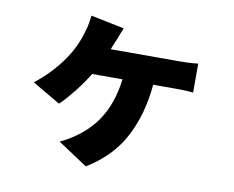

<svg xmlns="http://www.w3.org/2000/svg" viewBox="-77 -708 1111 911"><g transform="rotate(10 478.0 -252.5)"><path d="M78 -248Q147 -301 201 -373.5Q255 -446 278 -531Q284 -549 287.5 -570Q291 -591 293 -607L454 -574Q447 -557 441 -542.5Q435 -528 430 -514Q425 -503 420.5 -491.5Q416 -480 410 -466H741Q757 -466 784 -467Q811 -468 831 -471V-331Q807 -334 781 -334.5Q755 -335 741 -335H638Q625 -190 567 -80Q509 30 390 102L248 8Q357 -45 416 -128Q475 -211 490 -335H344Q331 -313 314 -289Q297 -265 279.5 -243Q262 -221 245 -201.5Q228 -182 213 -169Z"/></g></svg>

Font: Kinto Sans Black
Style: Regular
Weight: 900
Designer: Authors: Ryoko NISHIZUKA  (kana & ideographs); Paul D. Hunt (Latin, Greek & Cyrillic); Wenlong ZHANG  (bopomofo); Sandol
Foundry: Adobe Systems Incorporated, ookami Inc.
Version: Version 0.001